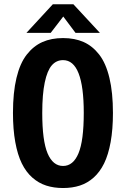

<svg xmlns="http://www.w3.org/2000/svg" viewBox="-20 -888 610 918"><path d="M457.5 -731H341L282.5 -809L222.5 -731H106.5L232.5 -867.5H331ZM42 -348Q42 -445.5 58.8 -515.5Q75.5 -585.5 107.8 -626.8Q140 -668 182.8 -687Q225.5 -706 281.5 -706Q337.5 -706 380 -687Q422.5 -668 454.5 -626.8Q486.5 -585.5 503.2 -515.5Q520 -445.5 520 -348Q520 -269.5 509 -208.8Q498 -148 477.8 -106.8Q457.5 -65.5 427.8 -39Q398 -12.5 362 -0.8Q326 11 281.5 11Q237 11 200.8 -0.8Q164.5 -12.5 134.5 -39Q104.5 -65.5 84.2 -106.8Q64 -148 53 -208.8Q42 -269.5 42 -348ZM380.5 -348Q380.5 -600.5 281.5 -600.5Q249.5 -600.5 227.8 -575.8Q206 -551 194 -494Q182 -437 182 -348Q182 -215 207.5 -154.8Q233 -94.5 281.5 -94.5Q330 -94.5 355.2 -154.8Q380.5 -215 380.5 -348Z"/></svg>

Font: League Mono Narrow SemiBold
Style: Regular
Weight: 600
Width: 3
Designer: Tyler Finck
Foundry: The League of Moveable Type / Tyler Finck
Version: Version 2.210